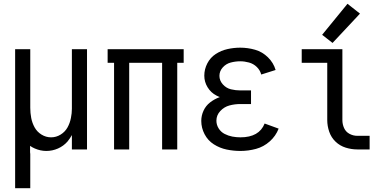

<svg xmlns="http://www.w3.org/2000/svg" viewBox="-20 -790 2040 1015"><path d="M60 205V-530H140V-220Q140 -193 145 -166.5Q150 -140 163 -116.5Q176 -93 199.5 -78.5Q223 -64 250 -64Q277 -64 300.5 -78.5Q324 -93 337 -116.5Q350 -140 355 -167Q360 -191 360 -215V-220V-530H440V0H360V-76Q350 -58 337 -42Q316 -18 286.5 -5Q257 8 225 8Q194 8 164 -5Q150 -11 139 -19V-10V0V15L140 24V34Q140 56 140 78V88V98V205Z M583 0V-458H549V-530H951V-458H917V0H837V-458H663V0Z M1251 8Q1214 8 1178 0.5Q1142 -7 1110.5 -27Q1079 -47 1061.5 -80.5Q1044 -114 1044 -151Q1044 -179 1056 -205Q1068 -231 1090.5 -248.5Q1113 -266 1140 -276L1142 -277Q1133 -280 1124 -285Q1095 -300 1077.5 -328.5Q1060 -357 1060 -390Q1060 -424 1076 -455Q1092 -486 1120.5 -504.5Q1149 -523 1182.5 -530.5Q1216 -538 1250 -538Q1290 -538 1328.5 -527Q1367 -516 1396.5 -487Q1426 -458 1437 -420L1361 -396Q1355 -419 1337.5 -436Q1320 -453 1296.5 -459.5Q1273 -466 1250 -466Q1225 -466 1200 -459.5Q1175 -453 1157.5 -433.5Q1140 -414 1140 -389Q1140 -364 1158 -344Q1176 -324 1200.5 -318Q1225 -312 1250 -312H1307V-240H1250Q1221 -240 1193 -232.5Q1165 -225 1144.5 -203Q1124 -181 1124 -152Q1124 -130 1136 -111Q1148 -92 1167.5 -82Q1187 -72 1208 -68Q1229 -64 1251 -64Q1350 -64 1379 -137L1453 -110Q1438 -71 1406 -42.5Q1374 -14 1333.5 -3Q1293 8 1251 8Z M1869 0Q1838 0 1807.5 -9.5Q1777 -19 1754 -41Q1731 -63 1720.5 -93.5Q1710 -124 1710 -155V-458H1575V-530H1790V-155Q1790 -133 1799 -113Q1808 -93 1827.5 -82.5Q1847 -72 1869 -72H1934V0ZM1738 -563 1683 -606 1817 -770 1883 -718Z"/></svg>

Font: Iosevka SS08
Style: Regular
Weight: 400
Monospace: yes
Designer: Belleve Invis
Foundry: Belleve Invis
Version: 2.1.0; ttfautohint (v1.8.2)